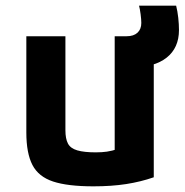

<svg xmlns="http://www.w3.org/2000/svg" viewBox="-20 -648 652 678"><path d="M310 10Q219 10 167.5 -7Q116 -24 94.5 -65.5Q73 -107 73 -180V-520H211V-188Q211 -158 220 -141Q229 -124 253 -117Q277 -110 318 -110Q340 -110 357.5 -112.5Q375 -115 398 -122.5Q421 -130 458 -144L385 -58V-520H523V-22Q477 -6 425.5 2Q374 10 310 10ZM445 -410Q427 -410 407 -416L400 -520H427Q452 -520 465.5 -532.5Q479 -545 479 -567Q479 -579 476.5 -598Q474 -617 471 -628H602Q607 -608 609.5 -585Q612 -562 612 -542Q612 -479 568.5 -444.5Q525 -410 445 -410Z"/></svg>

Font: M PLUS Code Latin Expanded
Style: Bold
Weight: 700
Width: 7
Designer: Coji Morishita
Foundry: UNDERFOREST DESIGN
Version: Version 1.002; ttfautohint (v1.8.3)